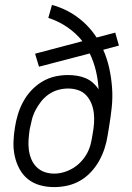

<svg xmlns="http://www.w3.org/2000/svg" viewBox="-20 -755 540 783"><path d="M201 8Q171 8 143.5 0.5Q116 -7 94.5 -24Q73 -41 59.5 -66Q46 -91 40 -119Q34 -147 35 -176.5Q36 -206 41 -236Q45 -262 53 -288.5Q61 -315 74.5 -340Q88 -365 107.5 -386Q127 -407 152 -422Q177 -437 204 -443Q231 -449 257 -449Q276 -449 294.5 -446Q313 -443 329.5 -436Q346 -429 359.5 -417Q373 -405 382 -391Q380 -429 371 -466.5Q362 -504 346 -537L139 -483L123 -536L316 -587Q290 -620 254 -644.5Q218 -669 177 -682L192 -735Q250 -719 296.5 -684.5Q343 -650 374 -602L450 -622L465 -569L401 -552Q417 -516 425.5 -477Q434 -438 437 -397.5Q440 -357 435.5 -315.5Q431 -274 424 -233L419 -203Q415 -176 406.5 -150Q398 -124 384.5 -99.5Q371 -75 351 -53.5Q331 -32 306.5 -18Q282 -4 255 2Q228 8 201 8ZM201 -47Q221 -47 241 -53Q261 -59 279 -70Q297 -81 312 -97.5Q327 -114 336.5 -132.5Q346 -151 350.5 -170.5Q355 -190 358 -210Q362 -231 363.5 -252.5Q365 -274 362.5 -294.5Q360 -315 352.5 -333.5Q345 -352 331.5 -366.5Q318 -381 298.5 -387.5Q279 -394 258 -394Q238 -394 217.5 -388.5Q197 -383 179 -370.5Q161 -358 148 -341.5Q135 -325 125 -306Q115 -287 110 -267Q105 -247 101 -227Q98 -206 96.5 -185.5Q95 -165 97.5 -145Q100 -125 107.5 -106.5Q115 -88 129 -74Q143 -60 161.5 -53.5Q180 -47 201 -47Z"/></svg>

Font: Iosevka SS18 Light
Style: Italic
Weight: 300
Italic angle: -9°
Monospace: yes
Designer: Belleve Invis
Foundry: Belleve Invis
Version: Version 25.1.1; ttfautohint (v1.8.4)